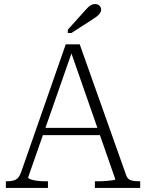

<svg xmlns="http://www.w3.org/2000/svg" viewBox="-20 -929 722 949"><path d="M180 -297H489V-261H177ZM324 -691 337 -676 119 -52Q119 -47 131.5 -42.5Q144 -38 163 -35.5Q182 -33 201 -33H217V0H9V-33H14Q41 -33 57.5 -41Q74 -49 84 -77L305 -710H374L604 -62Q611 -43 627 -38Q643 -33 668 -33H673V0H449V-33H466Q485 -33 504.5 -34.5Q524 -36 537 -38Q550 -40 550 -43ZM394 -870 315 -782V-766H333L431 -829Q447 -839 457.5 -847Q468 -855 474 -863.5Q480 -872 480 -881Q480 -893 471.5 -901Q463 -909 450 -909Q440 -909 431 -904.5Q422 -900 413.5 -891Q405 -882 394 -870Z"/></svg>

Font: Roboto Serif 36pt ExtraLight
Style: Regular
Weight: 250
Designer: Greg Gazdowicz
Foundry: Commercial Type
Version: Version 1.008